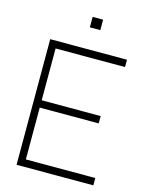

<svg xmlns="http://www.w3.org/2000/svg" viewBox="-131 -982 823 1063"><g transform="rotate(15 280.0 -450.0)"><path d="M510 0H70V-720H510V-678H112V-381H450V-339H112V-42H510ZM325 -840H265V-900H325Z"/></g></svg>

Font: Manrope Variable Light
Style: Regular
Weight: 200
Designer: Mikhail Sharanda
Foundry: Mikhail Sharanda
Version: Version 4.505